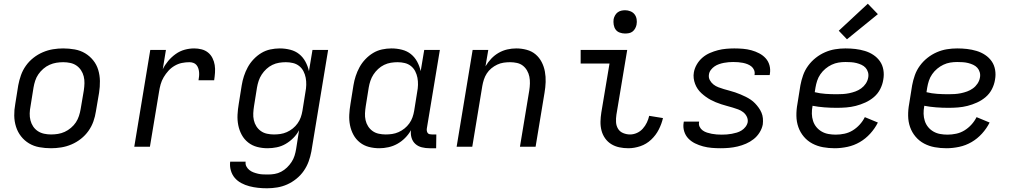

<svg xmlns="http://www.w3.org/2000/svg" viewBox="-20 -788 5440 1031"><path d="M254 8Q222 8 191.5 2.5Q161 -3 136 -18Q111 -33 93 -56Q75 -79 66 -107.5Q57 -136 56.5 -167Q56 -198 62 -230L78 -330Q83 -357 92.5 -384Q102 -411 119 -435Q136 -459 159.5 -477.5Q183 -496 210 -507.5Q237 -519 264.5 -523.5Q292 -528 319 -528Q351 -528 381.5 -522.5Q412 -517 437 -502Q462 -487 480.5 -464Q499 -441 507.5 -412.5Q516 -384 516.5 -353Q517 -322 512 -290L495 -190Q491 -163 481.5 -136Q472 -109 455 -85Q438 -61 414.5 -42.5Q391 -24 364 -12.5Q337 -1 309 3.5Q281 8 254 8ZM254 -66Q273 -66 291.5 -69Q310 -72 327.5 -80Q345 -88 361 -101.5Q377 -115 387.5 -131Q398 -147 404 -165.5Q410 -184 413 -202L430 -302Q433 -322 433.5 -341Q434 -360 429.5 -378Q425 -396 415 -411Q405 -426 390.5 -436Q376 -446 357.5 -450Q339 -454 320 -454Q301 -454 282.5 -451Q264 -448 246 -440Q228 -432 212.5 -418.5Q197 -405 186 -389Q175 -373 169 -354.5Q163 -336 160 -318L144 -218Q140 -198 139.5 -179Q139 -160 143.5 -142Q148 -124 158 -109Q168 -94 183 -84Q198 -74 216.5 -70Q235 -66 254 -66Z M701 0 787 -520H871L854 -416Q865 -439 883 -460.5Q901 -482 923.5 -498Q946 -514 971.5 -521Q997 -528 1023 -528Q1043 -528 1062.5 -523Q1082 -518 1097 -506Q1112 -494 1121 -476Q1130 -458 1133 -438.5Q1136 -419 1134.5 -398Q1133 -377 1130 -357H1046Q1048 -368 1049 -379Q1050 -390 1049 -401Q1048 -412 1044.5 -422Q1041 -432 1034.5 -439.5Q1028 -447 1018 -450.5Q1008 -454 997 -454Q977 -454 957 -450Q937 -446 918 -435Q899 -424 884.5 -408Q870 -392 859 -373.5Q848 -355 842.5 -335Q837 -315 834 -295L785 0Z M1414 223Q1389 223 1365.5 220.5Q1342 218 1319 212Q1296 206 1275.5 195Q1255 184 1240.5 167Q1226 150 1219.5 127Q1213 104 1216 80H1299Q1297 94 1303 105.5Q1309 117 1319 125Q1329 133 1341 137.5Q1353 142 1366 145Q1379 148 1392.5 148.5Q1406 149 1420 149Q1437 149 1455 146Q1473 143 1490 134Q1507 125 1521 111.5Q1535 98 1545.5 82Q1556 66 1561.5 48.5Q1567 31 1570 13L1586 -89Q1574 -66 1555 -47Q1536 -28 1513.5 -15Q1491 -2 1466 3Q1441 8 1417 8Q1388 8 1361 1Q1334 -6 1312.5 -23Q1291 -40 1278 -64Q1265 -88 1259.5 -115.5Q1254 -143 1255.5 -172Q1257 -201 1262 -230L1278 -330Q1282 -355 1290 -379.5Q1298 -404 1310.5 -427Q1323 -450 1342 -470Q1361 -490 1383.5 -503.5Q1406 -517 1431.5 -522.5Q1457 -528 1482 -528Q1511 -528 1538.5 -521Q1566 -514 1586.5 -497.5Q1607 -481 1620 -457Q1633 -433 1639 -406L1658 -520H1742L1652 25Q1647 52 1637.5 78.5Q1628 105 1611.5 129Q1595 153 1571.5 172Q1548 191 1522 202.5Q1496 214 1468.5 218.5Q1441 223 1414 223ZM1451 -66Q1468 -66 1485.5 -68.5Q1503 -71 1520 -78.5Q1537 -86 1552 -98Q1567 -110 1578 -125.5Q1589 -141 1595 -158Q1601 -175 1604 -193L1620 -293Q1624 -313 1624.5 -332.5Q1625 -352 1621.5 -370.5Q1618 -389 1609.5 -405.5Q1601 -422 1586.5 -433.5Q1572 -445 1553.5 -449.5Q1535 -454 1515 -454Q1497 -454 1478.5 -451Q1460 -448 1442.5 -439.5Q1425 -431 1410.5 -417.5Q1396 -404 1385.5 -388Q1375 -372 1369 -354Q1363 -336 1360 -318L1344 -218Q1341 -199 1340 -180Q1339 -161 1343 -143Q1347 -125 1356.5 -110Q1366 -95 1380.5 -84.5Q1395 -74 1413.5 -70Q1432 -66 1451 -66Z M2017 8Q1988 8 1961 1Q1934 -6 1912.5 -23Q1891 -40 1878 -64Q1865 -88 1859.5 -115.5Q1854 -143 1855.5 -172Q1857 -201 1862 -230L1878 -330Q1882 -355 1890 -379.5Q1898 -404 1910.5 -427Q1923 -450 1942 -470Q1961 -490 1983.5 -503.5Q2006 -517 2031.5 -522.5Q2057 -528 2082 -528Q2111 -528 2138.5 -521Q2166 -514 2186.5 -497.5Q2207 -481 2220 -457Q2233 -433 2239 -406L2258 -520H2342L2272 -98Q2271 -92 2272 -85.5Q2273 -79 2276.5 -74Q2280 -69 2286.5 -67.5Q2293 -66 2300 -66H2323L2322 8H2287Q2265 8 2245 3Q2225 -2 2210.5 -15Q2196 -28 2190 -48Q2184 -68 2187 -89Q2174 -66 2155 -47Q2136 -28 2113.5 -15.5Q2091 -3 2066 2.5Q2041 8 2017 8ZM2051 -66Q2068 -66 2085.5 -68.5Q2103 -71 2120 -78.5Q2137 -86 2152 -98Q2167 -110 2178 -125.5Q2189 -141 2195 -158Q2201 -175 2204 -193L2220 -293Q2224 -313 2224.5 -332.5Q2225 -352 2221.5 -370.5Q2218 -389 2209.5 -405.5Q2201 -422 2186.5 -433.5Q2172 -445 2153.5 -449.5Q2135 -454 2115 -454Q2097 -454 2078.5 -451Q2060 -448 2042.5 -439.5Q2025 -431 2010.5 -417.5Q1996 -404 1985.5 -388Q1975 -372 1969 -354Q1963 -336 1960 -318L1944 -218Q1941 -199 1940 -180Q1939 -161 1943 -143Q1947 -125 1956.5 -110Q1966 -95 1980.5 -84.5Q1995 -74 2013.5 -70Q2032 -66 2051 -66Z M2432 0 2518 -520H2602L2587 -432Q2600 -454 2618 -473Q2636 -492 2658 -504.5Q2680 -517 2704 -522.5Q2728 -528 2752 -528Q2781 -528 2808.5 -520.5Q2836 -513 2856 -496Q2876 -479 2888.5 -455Q2901 -431 2906 -403.5Q2911 -376 2910 -347.5Q2909 -319 2904 -290L2856 0H2772L2822 -302Q2825 -321 2825.5 -340Q2826 -359 2822.5 -376.5Q2819 -394 2810 -409.5Q2801 -425 2787.5 -435.5Q2774 -446 2756 -450Q2738 -454 2719 -454Q2702 -454 2684.5 -451.5Q2667 -449 2650 -441Q2633 -433 2618.5 -421Q2604 -409 2594 -393.5Q2584 -378 2578.5 -361Q2573 -344 2570 -327L2516 0Z M3354 8Q3329 8 3305.5 3Q3282 -2 3262.5 -14Q3243 -26 3229.5 -45Q3216 -64 3210 -87Q3204 -110 3204.5 -134.5Q3205 -159 3209 -184L3253 -447H3098V-520H3348L3290 -172Q3287 -152 3288 -132.5Q3289 -113 3298.5 -97Q3308 -81 3326 -73.5Q3344 -66 3363 -66Q3382 -66 3400 -74Q3418 -82 3431.5 -97Q3445 -112 3453.5 -130Q3462 -148 3466 -166L3540 -154Q3533 -123 3517.5 -92.5Q3502 -62 3476.5 -38Q3451 -14 3418.5 -3Q3386 8 3354 8ZM3336 -608Q3322 -608 3308 -613Q3294 -618 3286 -629Q3278 -640 3275.5 -655Q3273 -670 3275 -685Q3277 -695 3282.5 -705Q3288 -715 3296.5 -721.5Q3305 -728 3315.5 -730.5Q3326 -733 3337 -733Q3351 -733 3365 -727.5Q3379 -722 3387.5 -711Q3396 -700 3398.5 -685Q3401 -670 3398 -655Q3396 -645 3390.5 -635Q3385 -625 3376.5 -618.5Q3368 -612 3357.5 -610Q3347 -608 3336 -608Z M3850 8Q3825 8 3801.5 6Q3778 4 3755.5 -2Q3733 -8 3712.5 -18Q3692 -28 3676.5 -44Q3661 -60 3654 -82.5Q3647 -105 3651 -129L3652 -135H3734V-133Q3731 -119 3737 -107Q3743 -95 3753.5 -87.5Q3764 -80 3776.5 -76Q3789 -72 3802 -69.5Q3815 -67 3828.5 -66Q3842 -65 3856 -65Q3869 -65 3882.5 -66Q3896 -67 3909.5 -69.5Q3923 -72 3936.5 -76Q3950 -80 3962 -87.5Q3974 -95 3983 -106.5Q3992 -118 3995 -132Q3997 -148 3990 -162Q3983 -176 3971 -185.5Q3959 -195 3944 -200.5Q3929 -206 3914 -210.5Q3899 -215 3884 -219Q3869 -223 3853.5 -228Q3838 -233 3823.5 -239Q3809 -245 3796 -252Q3783 -259 3770.5 -268Q3758 -277 3746.5 -287.5Q3735 -298 3726.5 -310.5Q3718 -323 3712.5 -337.5Q3707 -352 3705 -368Q3703 -384 3706 -400Q3710 -422 3722 -442.5Q3734 -463 3752 -478.5Q3770 -494 3792 -503.5Q3814 -513 3835.5 -518.5Q3857 -524 3879.5 -526Q3902 -528 3923 -528Q3947 -528 3970 -526Q3993 -524 4015 -518Q4037 -512 4057 -501.5Q4077 -491 4091.5 -475Q4106 -459 4112 -437Q4118 -415 4114 -391L4113 -385H4031L4032 -387Q4034 -401 4029 -412.5Q4024 -424 4014.5 -431.5Q4005 -439 3993.5 -443.5Q3982 -448 3969.5 -450.5Q3957 -453 3944 -454Q3931 -455 3917 -455Q3905 -455 3892.5 -454Q3880 -453 3867 -450.5Q3854 -448 3841 -443.5Q3828 -439 3817 -431.5Q3806 -424 3797.5 -413Q3789 -402 3787 -389Q3784 -372 3791.5 -358Q3799 -344 3811 -334.5Q3823 -325 3837.5 -319.5Q3852 -314 3867 -309.5Q3882 -305 3897.5 -301Q3913 -297 3927.5 -292Q3942 -287 3956.5 -281Q3971 -275 3985 -268Q3999 -261 4011.5 -252.5Q4024 -244 4034.5 -233Q4045 -222 4054 -209.5Q4063 -197 4069 -183Q4075 -169 4076.5 -153Q4078 -137 4076 -120Q4072 -98 4059 -77Q4046 -56 4027 -41Q4008 -26 3986 -16.5Q3964 -7 3941 -1.5Q3918 4 3895 6Q3872 8 3850 8Z M4462 8Q4430 8 4399.5 2.5Q4369 -3 4342.5 -17Q4316 -31 4296.5 -54Q4277 -77 4267 -105.5Q4257 -134 4256.5 -166Q4256 -198 4262 -230L4278 -330Q4283 -357 4292.5 -384Q4302 -411 4319.5 -435Q4337 -459 4360.5 -477.5Q4384 -496 4410.5 -507.5Q4437 -519 4464.5 -523.5Q4492 -528 4520 -528Q4547 -528 4573 -525Q4599 -522 4624 -514.5Q4649 -507 4670 -493Q4691 -479 4705 -459Q4719 -439 4723.5 -413Q4728 -387 4723 -360Q4719 -334 4706.5 -309.5Q4694 -285 4673 -267Q4652 -249 4626.5 -237.5Q4601 -226 4575.5 -219.5Q4550 -213 4524 -211Q4498 -209 4473 -209Q4440 -209 4407 -211.5Q4374 -214 4343 -220V-218Q4339 -197 4339.5 -177Q4340 -157 4346 -138.5Q4352 -120 4364 -105.5Q4376 -91 4392.5 -81.5Q4409 -72 4428.5 -68.5Q4448 -65 4468 -65Q4491 -65 4514.5 -70Q4538 -75 4558.5 -87.5Q4579 -100 4596 -118.5Q4613 -137 4624 -159L4694 -130Q4678 -98 4653 -70.5Q4628 -43 4597 -25Q4566 -7 4531 0.5Q4496 8 4462 8ZM4473 -282Q4489 -282 4506 -283Q4523 -284 4540 -287.5Q4557 -291 4573.5 -297Q4590 -303 4604.5 -313.5Q4619 -324 4629 -339Q4639 -354 4642 -371Q4645 -386 4641 -400Q4637 -414 4628 -424Q4619 -434 4606 -440Q4593 -446 4579 -449.5Q4565 -453 4550 -454Q4535 -455 4520 -455Q4501 -455 4482.5 -452Q4464 -449 4446 -440.5Q4428 -432 4412.5 -419Q4397 -406 4385.5 -389.5Q4374 -373 4368 -354.5Q4362 -336 4359 -318L4355 -293Q4383 -286 4413 -284Q4443 -282 4473 -282ZM4528 -577 4484 -623 4640 -768 4694 -712Z M5062 8Q5030 8 4999.5 2.5Q4969 -3 4942.5 -17Q4916 -31 4896.5 -54Q4877 -77 4867 -105.5Q4857 -134 4856.5 -166Q4856 -198 4862 -230L4878 -330Q4883 -357 4892.5 -384Q4902 -411 4919.5 -435Q4937 -459 4960.5 -477.5Q4984 -496 5010.5 -507.5Q5037 -519 5064.5 -523.5Q5092 -528 5120 -528Q5147 -528 5173 -525Q5199 -522 5224 -514.5Q5249 -507 5270 -493Q5291 -479 5305 -459Q5319 -439 5323.5 -413Q5328 -387 5323 -360Q5319 -334 5306.5 -309.5Q5294 -285 5273 -267Q5252 -249 5226.5 -237.5Q5201 -226 5175.5 -219.5Q5150 -213 5124 -211Q5098 -209 5073 -209Q5040 -209 5007 -211.5Q4974 -214 4943 -220V-218Q4939 -197 4939.5 -177Q4940 -157 4946 -138.5Q4952 -120 4964 -105.5Q4976 -91 4992.5 -81.5Q5009 -72 5028.5 -68.5Q5048 -65 5068 -65Q5091 -65 5114.5 -70Q5138 -75 5158.5 -87.5Q5179 -100 5196 -118.5Q5213 -137 5224 -159L5294 -130Q5278 -98 5253 -70.5Q5228 -43 5197 -25Q5166 -7 5131 0.5Q5096 8 5062 8ZM5073 -282Q5089 -282 5106 -283Q5123 -284 5140 -287.5Q5157 -291 5173.5 -297Q5190 -303 5204.5 -313.5Q5219 -324 5229 -339Q5239 -354 5242 -371Q5245 -386 5241 -400Q5237 -414 5228 -424Q5219 -434 5206 -440Q5193 -446 5179 -449.5Q5165 -453 5150 -454Q5135 -455 5120 -455Q5101 -455 5082.5 -452Q5064 -449 5046 -440.5Q5028 -432 5012.5 -419Q4997 -406 4985.5 -389.5Q4974 -373 4968 -354.5Q4962 -336 4959 -318L4955 -293Q4983 -286 5013 -284Q5043 -282 5073 -282Z"/></svg>

Font: Iosevka Extended
Style: Italic
Weight: 400
Width: 7
Italic angle: -9°
Monospace: yes
Designer: Belleve Invis
Foundry: Belleve Invis
Version: Version 32.5.0; ttfautohint (v1.8.4)